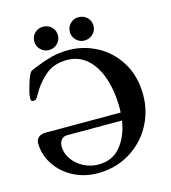

<svg xmlns="http://www.w3.org/2000/svg" viewBox="-121 -916 912 1027"><g transform="rotate(-15 335.0 -402.5)"><path d="M636 -328Q636 -236 592 -157.5Q548 -79 470 -32.5Q392 14 294 14Q219 14 157.5 -19Q96 -52 61 -107Q26 -162 26 -223Q26 -244 40.5 -256Q55 -268 79 -268H495Q496 -276 496 -291Q496 -385 471.5 -458.5Q447 -532 400.5 -573Q354 -614 289 -614Q215 -614 166.5 -571Q118 -528 88 -471Q83 -460 76.5 -454.5Q70 -449 59 -449Q47 -449 47 -467Q47 -474 49 -488Q55 -515 65.5 -549Q76 -583 88 -602Q91 -606 100.5 -610.5Q110 -615 119 -618.5Q128 -622 136 -625Q175 -641 217 -652Q259 -663 312 -663Q395 -663 469.5 -623Q544 -583 590 -507Q636 -431 636 -328ZM491 -225H187Q167 -225 155 -211Q143 -197 143 -174Q143 -137 166 -103.5Q189 -70 227.5 -50Q266 -30 310 -30Q387 -30 432.5 -85Q478 -140 491 -225ZM147 -754Q147 -782 166 -800.5Q185 -819 212 -819Q240 -819 259 -800.5Q278 -782 278 -754Q278 -728 259 -709Q240 -690 212 -690Q185 -690 166 -709Q147 -728 147 -754ZM344 -754Q344 -782 363 -800.5Q382 -819 408 -819Q437 -819 456 -800.5Q475 -782 475 -754Q475 -728 455.5 -709Q436 -690 408 -690Q382 -690 363 -709Q344 -728 344 -754Z"/></g></svg>

Font: EB Garamond SemiBold
Style: Regular
Weight: 600
Designer: Georg Duffner and Octavio Pardo
Foundry: Georg Duffner
Version: Version 1.000